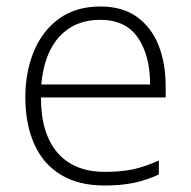

<svg xmlns="http://www.w3.org/2000/svg" viewBox="-20 -561 588 591"><path d="M289 -541Q357 -541 401.5 -509Q446 -477 468 -421.5Q490 -366 490 -295V-261H106Q106 -150 157 -91Q208 -32 303 -32Q352 -32 388 -39.5Q424 -47 469 -67V-24Q430 -6 391 2Q352 10 302 10Q221 10 166.5 -23.5Q112 -57 85 -118.5Q58 -180 58 -261Q58 -340 84.5 -403.5Q111 -467 162.5 -504Q214 -541 289 -541ZM288 -500Q211 -500 163.5 -449Q116 -398 107 -301H442Q442 -390 404.5 -445Q367 -500 288 -500Z"/></svg>

Font: Noto Sans Syriac Eastern ExtraLight
Style: Regular
Weight: 250
Designer: Patrick Giasson and the Monotype Design Team
Foundry: Monotype Imaging Inc.
Version: Version 3.001